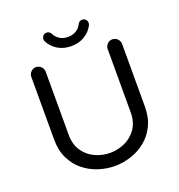

<svg xmlns="http://www.w3.org/2000/svg" viewBox="-154 -1003 1066 1141"><g transform="rotate(-20 379.0 -432.0)"><path d="M379 10Q329 10 278 -6Q227 -22 185 -55.5Q143 -89 117.5 -140.5Q92 -192 92 -262V-657Q92 -676 105 -689.5Q118 -703 137 -703Q156 -703 169.5 -689.5Q183 -676 183 -657V-259Q183 -197 211.5 -155.5Q240 -114 285 -93.5Q330 -73 379 -73Q428 -73 473 -93.5Q518 -114 546.5 -155.5Q575 -197 575 -259V-657Q575 -676 588 -689.5Q601 -703 620 -703Q639 -703 652.5 -689.5Q666 -676 666 -657V-262Q666 -192 640.5 -140.5Q615 -89 573 -55.5Q531 -22 480 -6Q429 10 379 10ZM379 -748Q331 -748 294.5 -770Q258 -792 239 -829Q236 -835 236 -843Q236 -856 244.5 -865Q253 -874 267 -874Q286 -874 295 -855Q306 -833 328 -819.5Q350 -806 379 -806Q408 -806 430.5 -819.5Q453 -833 463 -855Q472 -874 491 -874Q505 -874 513.5 -865Q522 -856 522 -843Q522 -835 519 -829Q500 -792 463.5 -770Q427 -748 379 -748Z"/></g></svg>

Font: Varela Round
Style: Regular
Weight: 400
Designer: Joe Prince, Avraham Cornfeld
Foundry: Joe Prince, Avraham Cornfeld
Version: Version 3.010; ttfautohint (v1.8.4.7-5d5b)